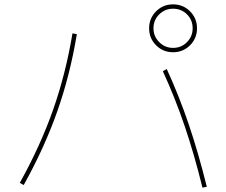

<svg xmlns="http://www.w3.org/2000/svg" viewBox="-20 -855 1040 882"><path d="M728 -528 746 -538Q803 -414 847.5 -282.5Q892 -151 930 3L910 7Q873 -144 829 -274Q785 -404 728 -528ZM313 -702 333 -698Q302 -511 243.5 -344.5Q185 -178 89 -5L71 -15Q166 -186 224 -351Q282 -516 313 -702ZM775 -835Q821 -835 853 -803Q885 -771 885 -725Q885 -679 853 -647Q821 -615 775 -615Q729 -615 697 -647Q665 -679 665 -725Q665 -771 697 -803Q729 -835 775 -835ZM775 -635Q813 -635 839 -661.5Q865 -688 865 -725Q865 -763 839 -789Q813 -815 775 -815Q738 -815 711.5 -789Q685 -763 685 -725Q685 -688 711.5 -661.5Q738 -635 775 -635Z"/></svg>

Font: Enso Thin
Style: Regular
Weight: 100
Designer: Coji Morishita
Foundry: UNDERFOREST DESIGN
Version: Version 1.000